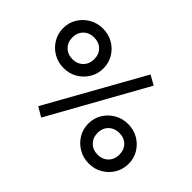

<svg xmlns="http://www.w3.org/2000/svg" viewBox="-136 -1005 1309 1309"><g transform="rotate(45 518.0 -350.5)"><path d="M358 17.5 289 -23.5 677.5 -717.5 746.5 -679ZM227.5 -329Q173.5 -329 129.2 -354.5Q85 -380 58.8 -423.5Q32.5 -467 32.5 -520Q32.5 -573 58.8 -616Q85 -659 129.2 -684.5Q173.5 -710 227.5 -710Q282 -710 325.8 -684.5Q369.5 -659 395.5 -616Q421.5 -573 421.5 -520Q421.5 -467 395.5 -423.8Q369.5 -380.5 325.8 -354.8Q282 -329 227.5 -329ZM227.5 -414.5Q258.5 -414.5 282.2 -428Q306 -441.5 319.2 -465.2Q332.5 -489 332.5 -520Q332.5 -566.5 303.5 -595.5Q274.5 -624.5 227.5 -624.5Q196.5 -624.5 172.8 -611.2Q149 -598 135.5 -574.5Q122 -551 122 -520Q122 -473.5 151.5 -444Q181 -414.5 227.5 -414.5ZM809 10Q755 10 710.8 -15.8Q666.5 -41.5 640.2 -84.8Q614 -128 614 -181Q614 -234 640.2 -277Q666.5 -320 710.8 -345.5Q755 -371 809 -371Q863.5 -371 907.2 -345.5Q951 -320 977 -277Q1003 -234 1003 -181Q1003 -128 977 -84.8Q951 -41.5 907.2 -15.8Q863.5 10 809 10ZM809 -75.5Q840 -75.5 863.8 -89Q887.5 -102.5 900.8 -126.2Q914 -150 914 -181Q914 -227.5 885 -256.5Q856 -285.5 809 -285.5Q778 -285.5 754.2 -272.2Q730.5 -259 717 -235.5Q703.5 -212 703.5 -181Q703.5 -135 733 -105.2Q762.5 -75.5 809 -75.5Z"/></g></svg>

Font: Geologica EX Med
Style: Regular
Weight: 500
Designer: Sindre Bremnes, Frode Helland
Foundry: Monokrom Skriftforlag AS
Version: Version 1.010;gftools[0.9.28]